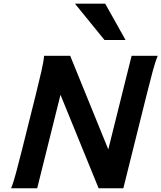

<svg xmlns="http://www.w3.org/2000/svg" viewBox="-20 -1003 860 1023"><path d="M247.1 -633.3 354 -705.6 611.8 -72.3 505.4 0ZM505.4 0 681.2 -705.6H820.3Q808.1 -676.8 793.2 -621.8Q778.3 -566.9 760.7 -495.6L637.2 0ZM354 -705.6 178.2 0H39.1Q51.3 -28.8 65.9 -84Q80.6 -139.2 98.6 -210.4L169.9 -495.6Q187.5 -566.9 200.2 -621.8Q212.9 -676.8 214.8 -705.6ZM379.4 -983.4H540.5L648.9 -790H536.6Z"/></svg>

Font: Andika
Style: Bold Italic
Weight: 700
Italic angle: -14°
Designer: Victor Gaultney, Annie Olsen, Julie Remington, Don Collingsworth, Eric Hays, Becca Hirsbrunner
Foundry: SIL International
Version: Version 6.101